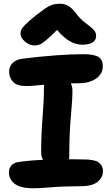

<svg xmlns="http://www.w3.org/2000/svg" viewBox="-20 -1000 601 1031"><path d="M160 11Q90 11 59 -13Q28 -37 28 -74Q28 -97 42 -112.5Q56 -128 86 -131Q124 -136 154.5 -138.5Q185 -141 211 -142Q201 -159 201 -181Q201 -277 208.5 -368Q216 -459 216 -528Q216 -537 217 -545Q186 -542 163.5 -540Q141 -538 121 -538Q70 -538 49.5 -561Q29 -584 29 -615Q29 -644 48.5 -662.5Q68 -681 103 -685Q189 -696 275 -702.5Q361 -709 428 -709Q484 -709 508 -694.5Q532 -680 532 -645Q532 -603 496 -578Q460 -553 403 -553Q381 -553 360 -552Q369 -535 369 -515Q369 -465 360.5 -374Q352 -283 352 -165Q352 -154 350 -145Q367 -145 385 -144.5Q403 -144 424 -144Q491 -144 512 -126Q533 -108 533 -81Q533 -48 504.5 -24Q476 0 412 0Q325 0 258 5.5Q191 11 160 11ZM166 -756Q137 -756 113.5 -777Q90 -798 90 -820Q90 -830 94.5 -840.5Q99 -851 117.5 -869.5Q136 -888 177 -921Q206 -943 225 -956Q244 -969 261.5 -974.5Q279 -980 303 -980Q328 -980 347.5 -968Q367 -956 386 -931Q408 -902 428 -885.5Q448 -869 463 -858Q478 -847 487 -835.5Q496 -824 496 -806Q496 -784 476.5 -772Q457 -760 422 -760Q391 -760 359.5 -776Q328 -792 286 -839Q246 -799 224.5 -781.5Q203 -764 190.5 -760Q178 -756 166 -756Z"/></svg>

Font: Shantell Sans Normal
Style: Bold
Weight: 700
Designer: Stephen Nixon, Anya Danilova, Shantell Martin
Foundry: Arrow Type
Version: Version 1.009;[a7da0bfa3]